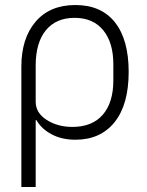

<svg xmlns="http://www.w3.org/2000/svg" viewBox="-20 -544 585 764"><path d="M65 200V-279Q65 -391 121.5 -457.5Q178 -524 280 -524Q383 -524 437.5 -455Q492 -386 492 -258Q492 -128 436 -58Q380 12 280 12Q226 12 185.5 -9.5Q145 -31 125 -66H122V200ZM268 -39Q347 -39 389 -87.5Q431 -136 431 -224V-288Q431 -375 390.5 -424Q350 -473 277 -473Q203 -473 162.5 -423.5Q122 -374 122 -283V-139Q122 -95 165.5 -67Q209 -39 268 -39Z"/></svg>

Font: IBM Plex Sans Light
Style: Regular
Weight: 300
Designer: Mike Abbink, Paul van der Laan, Pieter van Rosmalen
Foundry: Bold Monday
Version: Version 3.0